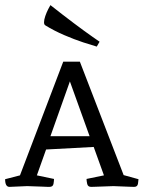

<svg xmlns="http://www.w3.org/2000/svg" viewBox="-20 -730 561 750"><path d="M124 -45 191 -31Q191 -24 189 -12Q187 0 173 0Q173 0 167.5 0Q162 0 144 -1Q126 -2 86 -3L17 0Q0 0 0 -30L58 -45L227 -489H292L463 -46L521 -30Q521 -25 519 -12.5Q517 0 504 0Q504 0 487 -0.5Q470 -1 423 -3Q370 -1 353 -0.5Q336 0 336 0Q323 0 320.5 -12Q318 -24 318 -31L386 -45L346 -156L160 -146ZM253 -412 177 -198H330ZM369 -567 358 -548Q340 -553 305 -564.5Q270 -576 230.5 -593Q191 -610 157 -631Q152 -634 152 -643Q152 -653 157 -667.5Q162 -682 168.5 -694.5Q175 -707 177 -710Q225 -672 269 -639Q313 -606 341 -586.5Q369 -567 369 -567Z"/></svg>

Font: Mate SC
Style: Regular
Weight: 400
Designer: Eduardo Rodriguez Tunni
Foundry: Eduardo Rodriguez Tunni
Version: Version 1.003; ttfautohint (v1.8.4.7-5d5b);gftools[0.9.24]